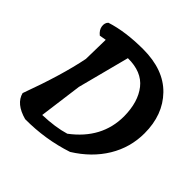

<svg xmlns="http://www.w3.org/2000/svg" viewBox="-189 -908 1073 1073"><g transform="rotate(45 347.5 -371.5)"><path d="M349 -743Q511 -743 599 -652.5Q687 -562 687 -416Q687 -304 629.5 -209Q572 -114 466 -48Q318 1 159 0Q63 -26 46 -93Q130 -321 161 -478L164 -632L124 -625Q99 -645 95.5 -670Q92 -695 107 -710Q209 -743 349 -743ZM244 -340 210 -84Q310 -87 383 -109Q539 -226 539 -402Q538 -515 485.5 -581.5Q433 -648 324 -647Q263 -410 244 -340Z"/></g></svg>

Font: Tillana SemiBold
Style: Regular
Weight: 600
Designer: Lipi Raval (Devanagari, Latin), Jonny Pinhorn (Latin)
Foundry: Indian Type Foundry
Version: Version 2.003;PS 1.0;hotconv 1.0.79;makeotf.lib2.5.61930; tt